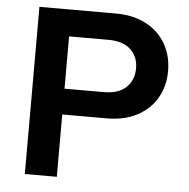

<svg xmlns="http://www.w3.org/2000/svg" viewBox="-51 -750 789 801"><g transform="rotate(5 343.5 -350.0)"><path d="M82 0V-700H403Q475 -700 528.5 -672Q582 -644 611 -594Q640 -544 640 -479Q640 -416 611 -366.5Q582 -317 528.5 -289Q475 -261 403 -261H216V0ZM216 -369H381Q442 -369 474 -399.5Q506 -430 506 -479Q506 -528 474 -558Q442 -588 381 -588H216Z"/></g></svg>

Font: Red Hat Text SemiBold
Style: Regular
Weight: 600
Designer: Pentagram, MCKL
Foundry: MCKL
Version: Version 1.030